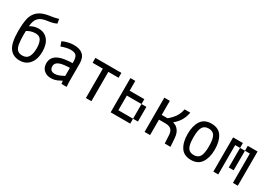

<svg xmlns="http://www.w3.org/2000/svg" viewBox="22 -1361 3018 2125"><g transform="rotate(30 1531.0 -298.5)"><path d="M264.6 -526.4 256.8 -525.4Q190.4 -515.6 159.7 -487.3Q128.9 -459 120.1 -409.7Q111.3 -360.4 111.3 -264.6Q111.3 -186.5 119.6 -141.6Q127.9 -96.7 149.9 -75.7Q171.9 -54.7 211.9 -54.7Q266.6 -54.7 289.6 -94.2Q312.5 -133.8 312.5 -204.1Q312.5 -266.6 292.5 -304.2Q272.5 -341.8 218.8 -341.8Q186.5 -341.8 156.2 -331.5Q126 -321.3 103.5 -303.7L77.1 -342.8Q141.6 -404.3 225.6 -404.3Q298.8 -404.3 342.3 -351.1Q385.7 -297.9 385.7 -204.1Q385.7 -105.5 339.4 -48.8Q293 7.8 214.8 7.8Q127 7.8 83 -55.2Q39.1 -118.2 39.1 -264.6Q39.1 -368.2 53.7 -430.7Q68.4 -493.2 115.2 -533.7Q162.1 -574.2 256.8 -587.9L265.6 -588.9Q289.1 -591.8 314.9 -597.2Q340.8 -602.5 364.3 -610.4L374 -555.7Q350.6 -543.9 325.2 -537.6Q299.8 -531.2 264.6 -526.4Z M648.4 -378.9Q621.1 -378.9 590.8 -371.6Q560.5 -364.3 529.3 -352.5L508.8 -409.2Q583 -442.4 653.3 -442.4Q729.5 -442.4 769 -406.2Q808.6 -370.1 808.6 -292V-62.5L812.5 0H746.1L738.3 -62.5V-278.3Q738.3 -335 718.3 -356.9Q698.2 -378.9 648.4 -378.9ZM560.5 -120.1Q560.5 -91.8 576.2 -75.2Q591.8 -58.6 624 -58.6Q652.3 -58.6 681.2 -70.3Q710 -82 754.9 -106.4L758.8 -108.4L774.4 -57.6Q773.4 -57.6 772.5 -56.6Q724.6 -27.3 688.5 -11.7Q652.3 3.9 609.4 3.9Q557.6 3.9 522 -27.3Q486.3 -58.6 486.3 -116.2Q486.3 -189.5 552.7 -225.6Q619.1 -261.7 770.5 -261.7V-201.2Q655.3 -201.2 607.9 -181.6Q560.5 -162.1 560.5 -120.1Z M1128.9 -375V0H1058.6V-375H927.7V-437.5H1259.8V-375Z M1437.5 -437.5V-375H1375V-437.5ZM1437.5 -375V-312.5H1375V-375ZM1500 -62.5V0H1437.5V-62.5ZM1437.5 -62.5V0H1375V-62.5ZM1437.5 -125V-62.5H1375V-125ZM1437.5 -187.5V-125H1375V-187.5ZM1437.5 -250V-187.5H1375V-250ZM1437.5 -312.5V-250H1375V-312.5ZM1562.5 -62.5V0H1500V-62.5ZM1625 -62.5V0H1562.5V-62.5ZM1687.5 -125V-62.5H1625V-125ZM1687.5 -187.5V-125H1625V-187.5ZM1687.5 -250V-187.5H1625V-250ZM1625 -312.5V-250H1562.5V-312.5ZM1562.5 -312.5V-250H1500V-312.5ZM1500 -312.5V-250H1437.5V-312.5Z M1808.6 -437.5H1878.9V-257.8H1963.9Q2045.9 -257.8 2086.4 -219.2Q2127 -180.7 2131.8 -108.4L2139.6 0H2066.4L2060.5 -104.5Q2057.6 -153.3 2033.7 -175.3Q2009.8 -197.3 1960 -197.3H1878.9V0H1808.6ZM2067.4 -437.5H2140.6Q2127.9 -369.1 2093.8 -318.8Q2059.6 -268.6 1999 -227.5L1938.5 -247.1Q1990.2 -285.2 2023.4 -331.1Q2056.6 -377 2067.4 -437.5Z M2232.4 -218.8Q2232.4 -323.2 2273.9 -386.7Q2315.4 -450.2 2406.2 -450.2Q2497.1 -450.2 2538.6 -386.7Q2580.1 -323.2 2580.1 -218.8Q2580.1 -115.2 2537.6 -51.3Q2495.1 12.7 2406.2 12.7Q2315.4 12.7 2273.9 -50.8Q2232.4 -114.3 2232.4 -218.8ZM2505.9 -218.8Q2505.9 -310.5 2482.9 -349.1Q2460 -387.7 2406.2 -387.7Q2352.5 -387.7 2329.6 -349.1Q2306.6 -310.5 2306.6 -218.8Q2306.6 -126 2329.6 -87.9Q2352.5 -49.8 2406.2 -49.8Q2460 -49.8 2482.9 -87.9Q2505.9 -126 2505.9 -218.8Z M2750 -437.5V-375H2687.5V-437.5ZM2750 -375V-312.5H2687.5V-375ZM2750 -312.5V-250H2687.5V-312.5ZM2750 -250V-187.5H2687.5V-250ZM2750 -187.5V-125H2687.5V-187.5ZM2750 -125V-62.5H2687.5V-125ZM2750 -62.5V0H2687.5V-62.5ZM3000 -62.5V0H2937.5V-62.5ZM3000 -125V-62.5H2937.5V-125ZM3000 -187.5V-125H2937.5V-187.5ZM3000 -250V-187.5H2937.5V-250ZM3000 -312.5V-250H2937.5V-312.5ZM3000 -375V-312.5H2937.5V-375ZM3000 -437.5V-375H2937.5V-437.5ZM2812.5 -437.5V-375H2750V-437.5ZM2937.5 -437.5V-375H2875V-437.5ZM2875 -375V-312.5H2812.5V-375ZM2875 -312.5V-250H2812.5V-312.5ZM2875 -250V-187.5H2812.5V-250ZM2875 -187.5V-125H2812.5V-187.5Z"/></g></svg>

Font: Sudo Var
Style: Regular
Weight: 400
Monospace: yes
Designer: Jens Kutilek
Foundry: Jens Kutilek
Version: Version 0.065;FEAKit 1.0